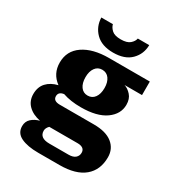

<svg xmlns="http://www.w3.org/2000/svg" viewBox="-211 -857 1089 1180"><g transform="rotate(30 333.5 -267.0)"><path d="M330 -573Q249 -573 205.5 -616.5Q162 -660 160 -724H242Q247 -703 266.5 -685Q286 -667 330 -667Q374 -667 394.5 -685Q415 -703 419 -724H500Q499 -660 455.5 -616.5Q412 -573 330 -573ZM240 190Q163 190 117.5 168Q72 146 72 97Q72 64 94.5 43.5Q117 23 151 14Q96 3 64.5 -28.5Q33 -60 33 -108Q33 -158 61.5 -189Q90 -220 140 -232Q77 -278 77 -357Q77 -440 144.5 -486Q212 -532 326 -532H615V-436H491Q517 -428 539.5 -403Q562 -378 562 -336Q562 -270 501 -226.5Q440 -183 326 -183Q253 -183 198 -202Q160 -197 160 -166Q160 -132 208 -132H449Q535 -132 580 -96Q625 -60 625 0Q625 90 565.5 140Q506 190 390 190ZM326 -266Q358 -266 376 -291Q394 -316 394 -358Q394 -399 376 -424Q358 -449 326 -449Q295 -449 277 -424Q259 -399 259 -358Q259 -316 277 -291Q295 -266 326 -266ZM271 107H407Q439 107 455 93Q471 79 471 57Q471 37 457.5 27.5Q444 18 421 18H219Q201 36 201 55Q201 107 271 107Z"/></g></svg>

Font: Montagu Slab 16pt
Style: Bold
Weight: 700
Designer: Florian Karsten
Foundry: Florian Karsten
Version: Version 1.000; ttfautohint (v1.8.3)